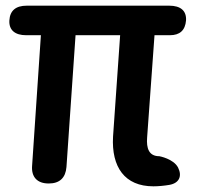

<svg xmlns="http://www.w3.org/2000/svg" viewBox="-20 -608 708 676"><path d="M576 -588H74C36 -588 15 -571 13 -536C11 -502 33 -484 72 -484H124L93 -24C90 15 111 38 151 38H152C190 38 211 18 214 -20L246 -484H403L378 -127C372 -20 419 48 520 48C538 48 558 46 576 43C611 37 622 12 607 -18C591 -49 541 -58 541 -58C504 -58 495 -86 498 -124L524 -484H578C613 -484 632 -501 635 -536C637 -570 616 -588 576 -588Z"/></svg>

Font: 寒蝉团圆体 Round
Style: Regular
Weight: 500
Designer: 寒蝉字型
Version: Version 2.700;Glyphs 3.1.1 (3135)